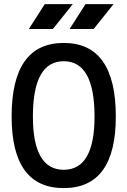

<svg xmlns="http://www.w3.org/2000/svg" viewBox="-20 -914 626 943"><path d="M293 9.8Q37.1 9.8 37.1 -341.8Q37.1 -703.1 293 -703.1Q548.8 -703.1 548.8 -341.8Q548.8 9.8 293 9.8ZM293 -80.1Q444.3 -80.1 444.3 -341.8Q444.3 -613.3 293 -613.3Q141.6 -613.3 141.6 -341.8Q141.6 -80.1 293 -80.1ZM121.6 -771.5 199.7 -893.6H337.4L239.7 -771.5ZM321.8 -771.5 399.9 -893.6H537.6L439.9 -771.5Z"/></svg>

Font: Cascadia Mono PL
Style: Regular
Weight: 400
Monospace: yes
Designer: Aaron Bell
Foundry: Saja Typeworks
Version: Version 2404.023; ttfautohint (v1.8.4)